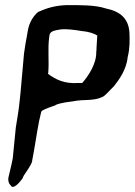

<svg xmlns="http://www.w3.org/2000/svg" viewBox="-20 -483 528 752"><path d="M85 -340C82 -323 77 -298 74 -273C72 -256 71 -233 69 -217C63 -154 59 -84 47 -15L42 16L34 96C33 109 31 123 30 137C27 153 23 170 19 187C18 194 15 201 14 208C10 223 14 236 22 243C31 262 58 230 64 221C67 221 71 208 73 205C84 189 98 168 104 155V154C105 151 105 150 106 148V146C116 96 123 43 133 -8C135 -20 139 -31 141 -43C141 -44 142 -46 144 -49C158 -57 177 -64 198 -71V-72C219 -81 250 -84 284 -89C294 -90 303 -91 313 -91C338 -92 361 -93 382 -104H383C395 -111 413 -133 426 -145C427 -146 425 -143 426 -145C444 -168 475 -208 480 -259C489 -295 488 -325 487 -354C484 -409 453 -438 394 -450C353 -464 290 -463 240 -463C196 -461 164 -452 132 -437H130C109 -419 94 -393 89 -363ZM173 -340 175 -350C181 -361 192 -364 219 -368C239 -370 267 -367 303 -361H304C325 -359 347 -353 361 -344L358 -295C358 -290 358 -284 357 -280V-279C358 -232 325 -184 302 -158H287C234 -154 198 -171 168 -194L169 -198C173 -248 166 -289 173 -340Z"/></svg>

Font: Vapor
Style: SbdObl
Weight: 600
Foundry: Cannot Into Space Fonts
Version: Version 0.179